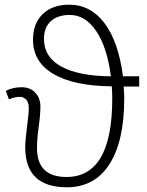

<svg xmlns="http://www.w3.org/2000/svg" viewBox="-20 -791 630 821"><path d="M278.8 -727.1Q226.1 -727.1 197 -700.2Q168 -673.3 168 -624Q168 -547.4 241.9 -506.6Q315.9 -465.8 454.1 -464.8Q438.5 -587.9 391.8 -657.5Q345.2 -727.1 278.8 -727.1ZM266.1 9.8Q87.9 9.8 87.9 -161.1Q87.9 -191.4 95.7 -250Q103.5 -308.6 103 -330.6Q103 -353 92 -365Q81.1 -377 63 -377Q44.9 -377 18.1 -366.2L4.9 -402.8Q35.2 -418 72.3 -418Q109.4 -418 131.1 -394.5Q152.8 -371.1 152.8 -335.9Q152.8 -300.8 145.5 -249Q138.2 -197.3 138.2 -158.2Q138.2 -34.2 264.2 -34.2Q460 -34.2 460 -369.1Q460 -396.5 458 -421.9Q295.9 -423.3 208.5 -474.6Q121.1 -525.9 121.1 -621.1Q121.1 -690.9 162.8 -731Q204.6 -771 275.9 -771Q367.2 -771 426.8 -692.1Q486.3 -613.3 505.9 -464.8H575.2V-420.9H508.8Q511.2 -389.2 511.2 -370.1Q511.2 -187 447.8 -88.6Q384.3 9.8 266.1 9.8Z"/></svg>

Font: OpenSans-Light
Style: Regular
Weight: 300
Foundry: Ascender Corporation
Version: Version 1.10